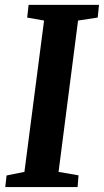

<svg xmlns="http://www.w3.org/2000/svg" viewBox="-20 -763 424 783"><path d="M6.8 -47.4 79.6 -62 159.7 -679.2 90.8 -691.4 96.7 -743.2H383.8L378.4 -691.4L298.3 -679.2L218.8 -62L300.3 -47.9L296.4 0H1.5Z"/></svg>

Font: Merriweather Bold
Style: Italic
Weight: 700
Italic angle: -7°
Designer: Eben Sorkin ( eben@eyebytes.com )
Foundry: Eben Sorkin ( eben@eyebytes.com )
Version: Version 1.5; ttfautohint (v0.97) -l 13 -r 13 -G 200 -x 24 -f